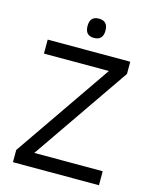

<svg xmlns="http://www.w3.org/2000/svg" viewBox="-131 -989 862 1076"><g transform="rotate(15 300.0 -451.0)"><path d="M548.8 0H49.8V-70.8L437 -632.8H60.1V-713.9H539.1V-643.1L151.9 -81.1H548.8ZM307.6 -901.9Q359.9 -901.9 359.9 -846.2Q359.9 -790 307.6 -790Q255.9 -790 255.9 -846.2Q255.9 -901.9 307.6 -901.9Z"/></g></svg>

Font: WenQuanYi Micro Hei Mono
Style: Regular
Weight: 400
Foundry: Ascender Corporation
Version: Version 0.2.0-beta